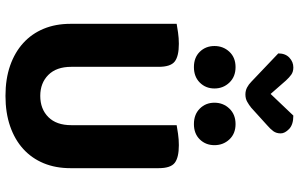

<svg xmlns="http://www.w3.org/2000/svg" viewBox="-215 -859 1091 701"><g transform="rotate(90 330.5 -508.5)"><path d="M330 17Q268 17 219.5 0Q171 -17 137 -48Q103 -79 85 -122.5Q67 -166 67 -220V-608Q78 -610 98.5 -613Q119 -616 140 -616Q185 -616 204.5 -601Q224 -586 224 -542V-223Q224 -169 253.5 -139.5Q283 -110 330 -110Q378 -110 407.5 -139.5Q437 -169 437 -223V-608Q448 -610 468.5 -613Q489 -616 510 -616Q555 -616 574.5 -601Q594 -586 594 -542V-220Q594 -166 576 -122.5Q558 -79 524 -48Q490 -17 441 0Q392 17 330 17ZM303 -746Q303 -714 281.5 -692.5Q260 -671 225 -671Q190 -671 169 -692.5Q148 -714 148 -746Q148 -778 169 -800.5Q190 -823 225 -823Q260 -823 281.5 -800.5Q303 -778 303 -746ZM510 -746Q510 -714 489 -692.5Q468 -671 433 -671Q398 -671 376.5 -692.5Q355 -714 355 -746Q355 -778 376.5 -800.5Q398 -823 433 -823Q468 -823 489 -800.5Q510 -778 510 -746ZM175 -979Q175 -1005 190.5 -1019.5Q206 -1034 226 -1034Q242 -1034 252.5 -1026.5Q263 -1019 274 -1007L323 -951L402 -1034Q435 -1034 451 -1018.5Q467 -1003 467 -988Q467 -972 459 -961Q451 -950 437 -938L373 -880Q363 -872 351.5 -865.5Q340 -859 325 -859Q311 -859 299.5 -865Q288 -871 278 -881Z"/></g></svg>

Font: Baloo Da 2
Style: Bold
Weight: 700
Designer: Noopur Datye, Sulekha Rajkumar and Ek Type
Foundry: Ek Type
Version: Version 1.640;hotconv 1.0.111;makeotfexe 2.5.65597; ttfautoh